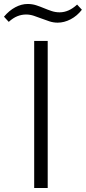

<svg xmlns="http://www.w3.org/2000/svg" viewBox="-79 -946 432 966"><path d="M93 -740H161V0H93ZM-59 -862Q-33 -893 -2 -909.5Q29 -926 60 -926Q83 -926 103 -919.5Q123 -913 142 -905Q161 -897 180.5 -890.5Q200 -884 221 -884Q267 -884 309 -923L333 -897Q309 -866 276.5 -849Q244 -832 211 -832Q190 -832 170 -838.5Q150 -845 130.5 -852.5Q111 -860 91.5 -866.5Q72 -873 52 -873Q30 -873 8.5 -864.5Q-13 -856 -35 -836Z"/></svg>

Font: Encode Sans Normal
Style: Light
Weight: 300
Designer: Pablo Impallari, Andres Torresi
Foundry: Pablo Impallari, Andres Torresi
Version: Version 1.000; ttfautohint (v1.00) -l 8 -r 50 -G 200 -x 14 -